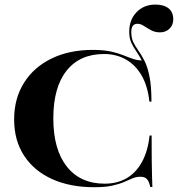

<svg xmlns="http://www.w3.org/2000/svg" viewBox="-20 -798 769 830"><path d="M387.1 11.3Q282.3 11.3 204.4 -24.2Q126.6 -59.7 83.9 -125.4Q41.1 -191.1 41.1 -281.5Q41.1 -372.6 83.9 -440.3Q126.6 -508.1 203.2 -545.2Q279.8 -582.3 380.6 -582.3Q427.4 -582.3 458.9 -575.4Q490.3 -568.5 512.9 -559.3Q535.5 -550 556 -543.1Q576.6 -536.3 602.4 -536.3Q621.8 -492.7 627.4 -448.4Q633.1 -404 634.7 -358.9H625.8Q618.5 -426.6 591.9 -472.2Q565.3 -517.7 523.8 -541.1Q482.3 -564.5 429.8 -564.5Q325 -564.5 267.7 -492.3Q210.5 -420.2 210.5 -286.3Q210.5 -151.6 269 -77.8Q327.4 -4 432.3 -4Q486.3 -4 527 -27.4Q567.7 -50.8 593.5 -97.6Q619.4 -144.4 626.6 -212.1H635.5Q635.5 -147.6 635.9 -106.9Q636.3 -66.1 637.1 -39.9Q637.9 -13.7 638.7 10.5H629.8Q624.2 -14.5 614.9 -24.2Q605.6 -33.9 587.1 -33.9Q568.5 -33.9 552.8 -27Q537.1 -20.2 516.5 -11.3Q496 -2.4 465.7 4.4Q435.5 11.3 387.1 11.3ZM625.8 -358.9Q625.8 -424.2 617.3 -464.9Q608.9 -505.6 595.6 -531.5Q582.3 -557.3 569.4 -575.8Q556.5 -594.4 547.6 -613.3Q538.7 -632.3 538.7 -661.3Q538.7 -712.9 570.6 -745.6Q602.4 -778.2 651.6 -778.2Q687.9 -778.2 708.5 -762.1Q729 -746 729 -714.5Q729 -689.5 712.5 -673.8Q696 -658.1 671.8 -658.1Q650 -658.1 633.1 -667.3Q616.1 -676.6 602 -685.9Q587.9 -695.2 574.2 -695.2Q547.6 -695.2 547.6 -659.7Q547.6 -633.1 556.5 -615.3Q565.3 -597.6 578.2 -579.4Q591.1 -561.3 604.4 -535.5Q617.7 -509.7 626.2 -467.7Q634.7 -425.8 634.7 -358.9Z"/></svg>

Font: Playfair 144pt SemiExpanded Black
Style: Regular
Weight: 900
Width: 6
Designer: Claus Eggers Sørensen
Foundry: Claus Eggers Sørensen
Version: Version 2.203